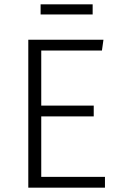

<svg xmlns="http://www.w3.org/2000/svg" viewBox="-20 -869 552 889"><path d="M452 -635H171V-380H414V-330H171V-50H466V0H111V-685H459ZM168 -802V-849H409V-802Z"/></svg>

Font: Fira Sans Light
Style: Regular
Weight: 300
Designer: bBox Type GmbH & Carrois Corporate GbR & Edenspiekermann AG
Foundry: bBox Type GmbH & Carrois Corporate GbR & Edenspiekermann AG
Version: Version 4.301